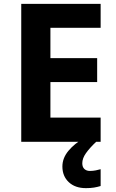

<svg xmlns="http://www.w3.org/2000/svg" viewBox="-20 -734 600 994"><path d="M501 0H90V-714H501V-590H241V-433H483V-309H241V-125H501ZM406 111Q406 131 417 141Q428 151 445 151Q461 151 476 148Q491 145 501 142V229Q485 234 467 237Q449 240 425 240Q369 240 336 209Q303 178 303 128Q303 84 335 46Q367 8 413 -17L478 0Q444 32 425 59Q406 86 406 111Z"/></svg>

Font: Noto Sans
Style: Bold
Weight: 700
Designer: Monotype Design Team
Foundry: Monotype Imaging Inc.
Version: Version 2.000;GOOG;noto-source:20170915:90ef993387c0; ttfaut